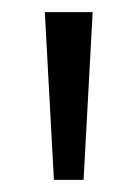

<svg xmlns="http://www.w3.org/2000/svg" viewBox="-20 -636 227 317"><path d="M69 -339H118L133 -616H54Z"/></svg>

Font: Yrsa
Style: Regular
Weight: 400
Designer: Anna Giedrys (Yrsa+Rasa design), David Brezina (Yrsa art-direction, Rasa art-direction, design)
Foundry: Rosetta Type Foundry
Version: Version 1.001;PS 1.1;hotconv 1.0.88;makeotf.lib2.5.647800